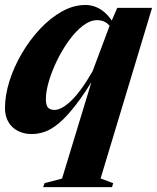

<svg xmlns="http://www.w3.org/2000/svg" viewBox="-23 -526 632 772"><path d="M226.5 192 355 -230H365.5Q319 -152 281.5 -103.8Q244 -55.5 213.5 -30.2Q183 -5 156.5 4Q130 13 104.5 13Q73 13 48.5 0.2Q24 -12.5 10.5 -36Q-3 -59.5 -3 -91.5Q-3 -142.5 15 -199.8Q33 -257 64.8 -311.2Q96.5 -365.5 137.8 -409.5Q179 -453.5 225.8 -479.8Q272.5 -506 320.5 -506Q357.5 -506 389.2 -483Q421 -460 446.5 -408.5L438.5 -381.5Q426.5 -417 409.2 -431Q392 -445 368 -445Q339.5 -445 310.2 -422.5Q281 -400 254.5 -363.5Q228 -327 207 -284.2Q186 -241.5 173.8 -200.2Q161.5 -159 161.5 -128Q161.5 -103 170 -93.5Q178.5 -84 196.5 -84Q209 -84 225.2 -92.2Q241.5 -100.5 261 -118.8Q280.5 -137 302.5 -166.8Q324.5 -196.5 349 -239L421.5 -432.5L448.5 -494.5H588.5L381.5 191.5L432 210.5L427.5 226.5H150.5L156 210.5Z"/></svg>

Font: Newsreader 60pt
Style: Bold Italic
Weight: 700
Italic angle: -17°
Designer: Hugues Gentile
Foundry: Production Type
Version: Version 1.003